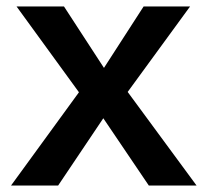

<svg xmlns="http://www.w3.org/2000/svg" viewBox="-20 -571 638 591"><path d="M438 0 298 -207 159 0H14L223 -287L31 -551H177L300 -362L422 -551H565L373 -288L585 0Z"/></svg>

Font: MartelSansBold
Style: Bold
Weight: 700
Designer: Dan Reynolds and Mathieu Réguer
Foundry: Dan Reynolds and Mathieu Réguer
Version: Version 1.002; ttfautohint (v1.1) -l 5 -r 5 -G 72 -x 0 -D la